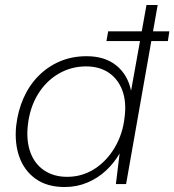

<svg xmlns="http://www.w3.org/2000/svg" viewBox="-20 -740 701 772"><path d="M408 -575 415 -614H661L655 -575ZM240 12Q170 12 124 -20.5Q78 -53 58 -108.5Q38 -164 45 -234Q52 -295 75 -346.5Q98 -398 135.5 -435.5Q173 -473 221.5 -493.5Q270 -514 328 -514Q402 -514 448 -476.5Q494 -439 507 -375L569 -720H614L487 0H446L461 -123Q439 -85 406.5 -54.5Q374 -24 331.5 -6Q289 12 240 12ZM250 -29Q310 -29 359.5 -60.5Q409 -92 441.5 -147Q474 -202 481 -269Q489 -330 472 -376Q455 -422 417.5 -447.5Q380 -473 326 -473Q266 -473 215.5 -443.5Q165 -414 132.5 -361Q100 -308 92 -237Q85 -175 102 -128Q119 -81 157.5 -55Q196 -29 250 -29Z"/></svg>

Font: DM Sans 16pt ExtraLight
Style: Italic
Weight: 250
Italic angle: -10°
Version: Version 4.004;gftools[0.9.30]